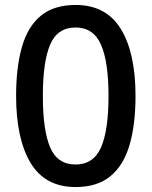

<svg xmlns="http://www.w3.org/2000/svg" viewBox="-20 -745 612 775"><path d="M527 -358Q527 -242 503 -160Q479 -78 426 -34Q373 10 285 10Q162 10 103.5 -87.5Q45 -185 45 -358Q45 -473 68.5 -555.5Q92 -638 145 -681.5Q198 -725 285 -725Q408 -725 467.5 -628.5Q527 -532 527 -358ZM153 -358Q153 -219 182.5 -150Q212 -81 285 -81Q357 -81 387.5 -149.5Q418 -218 418 -358Q418 -496 387.5 -565Q357 -634 285 -634Q212 -634 182.5 -565Q153 -496 153 -358Z"/></svg>

Font: Noto Sans Sora Sompeng Medium
Style: Regular
Weight: 500
Designer: Monotype Design Team. David Williams.
Foundry: Monotype Imaging Inc.
Version: Version 2.101; ttfautohint (v1.8.4.7-5d5b)